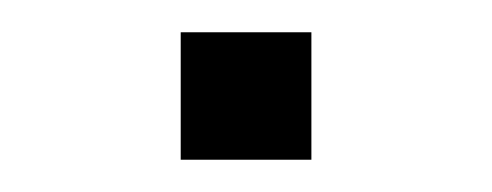

<svg xmlns="http://www.w3.org/2000/svg" viewBox="-20 -99 305 119"><path d="M92 0V-79H173V0Z"/></svg>

Font: Nunito Sans 7pt SemiExpanded ExtraLight
Style: Regular
Weight: 250
Width: 6
Designer: Vernon Adams
Foundry: Vernon Adams
Version: Version 3.101;gftools[0.9.27]